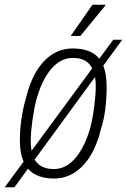

<svg xmlns="http://www.w3.org/2000/svg" viewBox="-55 -743 537 812"><path d="M172 12Q127 12 95 -4.5Q63 -21 46 -57Q29 -93 29 -150Q29 -194 35.5 -239Q42 -284 54 -326Q70 -393 98 -440Q126 -487 165 -512.5Q204 -538 253 -538Q300 -538 332 -521.5Q364 -505 380 -469Q396 -433 396 -374Q396 -330 390.5 -284Q385 -238 372 -197Q356 -131 327.5 -84.5Q299 -38 260 -13Q221 12 172 12ZM172 -28Q214 -28 247 -57.5Q280 -87 303.5 -138Q327 -189 338 -255Q342 -279 344.5 -300.5Q347 -322 348.5 -341.5Q350 -361 350 -378Q350 -420 338.5 -446.5Q327 -473 306.5 -485.5Q286 -498 254 -498Q214 -498 182 -471.5Q150 -445 127 -398Q104 -351 91 -288Q86 -261 82.5 -236.5Q79 -212 77 -190Q75 -168 75 -148Q75 -106 86 -79.5Q97 -53 119 -40.5Q141 -28 172 -28ZM-35 49 424 -575H462L6 49ZM244 -591 336 -723H390V-719L285 -591Z"/></svg>

Font: Archivo Condensed Thin
Style: Italic
Weight: 250
Width: 3
Italic angle: -10°
Designer: Hector Gatti
Foundry: Omnibus-Type
Version: Version 2.001